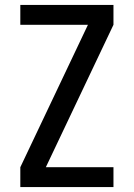

<svg xmlns="http://www.w3.org/2000/svg" viewBox="-20 -755 540 775"><path d="M62 0V-80L335 -655H62V-735H438V-655L165 -80H438V0Z"/></svg>

Font: Iosevka SS10 Medium
Style: Regular
Weight: 500
Monospace: yes
Designer: Belleve Invis
Foundry: Belleve Invis
Version: Version 28.0.6; ttfautohint (v1.8.4)